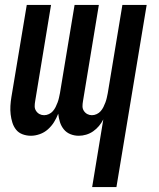

<svg xmlns="http://www.w3.org/2000/svg" viewBox="-20 -540 640 775"><path d="M352 215 397 -58Q390 -44 379.5 -31.5Q369 -19 356 -10Q343 -1 328 3.5Q313 8 298 8Q280 8 264 1.5Q248 -5 237.5 -18Q227 -31 222 -47Q217 -63 215 -81Q208 -63 198 -47Q188 -31 173.5 -18Q159 -5 140.5 1.5Q122 8 105 8Q87 8 71 2Q55 -4 45 -16.5Q35 -29 30 -45Q25 -61 23 -78Q21 -95 22 -112.5Q23 -130 26 -148L88 -520H186L122 -132Q120 -121 120 -111Q120 -101 125.5 -92.5Q131 -84 139.5 -79.5Q148 -75 158 -75Q168 -75 177.5 -79.5Q187 -84 193.5 -91.5Q200 -99 204.5 -108Q209 -117 212.5 -126.5Q216 -136 218 -145Q220 -154 222 -164L281 -520H379L315 -132Q313 -121 313 -111Q313 -101 318.5 -92.5Q324 -84 332.5 -79.5Q341 -75 351 -75Q361 -75 370.5 -79.5Q380 -84 386.5 -91.5Q393 -99 397.5 -108Q402 -117 405.5 -126.5Q409 -136 411 -145Q413 -154 415 -164L474 -520H572L450 215Z"/></svg>

Font: Iosevka Semibold Extended
Style: Italic
Weight: 600
Width: 7
Italic angle: -9°
Monospace: yes
Designer: Belleve Invis
Foundry: Belleve Invis
Version: Version 32.5.0; ttfautohint (v1.8.4)